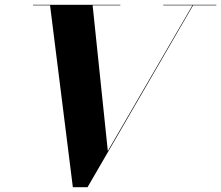

<svg xmlns="http://www.w3.org/2000/svg" viewBox="-20 -770 917 796"><path d="M427 -144 778 -748H657V-750H877V-748H780.5L343 6H282L187.5 -748H117V-750H479V-748H364Z"/></svg>

Font: Bodoni* 96
Style: Bold Italic
Weight: 700
Italic angle: -13°
Version: Version 2.2